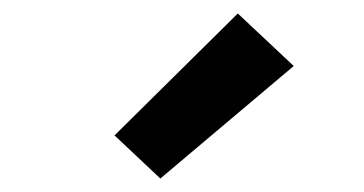

<svg xmlns="http://www.w3.org/2000/svg" viewBox="-20 -816 540 285"><path d="M218 -551 150 -615 333 -796 416 -718Z"/></svg>

Font: Iosevka Gothic
Style: Bold
Weight: 700
Monospace: yes
Designer: Belleve Invis
Foundry: Belleve Invis
Version: Version 15.5.1; ttfautohint (v1.8.4)